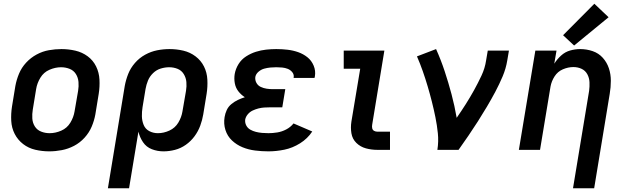

<svg xmlns="http://www.w3.org/2000/svg" viewBox="-20 -800 3352 1025"><path d="M243 8Q276 8 310 1.5Q344 -5 375.5 -21.5Q407 -38 431.5 -65Q456 -92 469.5 -124Q483 -156 489 -189L507 -299Q513 -337 511 -375Q509 -413 493 -445.5Q477 -478 448 -499.5Q419 -521 382.5 -529.5Q346 -538 308 -538Q275 -538 241 -532Q207 -526 175.5 -509Q144 -492 119.5 -465.5Q95 -439 81.5 -406.5Q68 -374 62 -341L44 -231Q38 -193 40 -155Q42 -117 58.5 -85Q75 -53 103.5 -31Q132 -9 168.5 -0.5Q205 8 243 8ZM245 -89Q221 -89 199.5 -97.5Q178 -106 166 -125Q154 -144 152.5 -167.5Q151 -191 155 -215L173 -325Q178 -356 195.5 -385Q213 -414 244 -427.5Q275 -441 306 -441Q330 -441 351.5 -432.5Q373 -424 385 -405Q397 -386 399 -362.5Q401 -339 397 -315L378 -205Q373 -174 355.5 -145Q338 -116 307 -102.5Q276 -89 245 -89Z M556 205H669L719 -97Q726 -67 743.5 -41Q761 -15 790.5 -3.5Q820 8 853 8Q883 8 914 0Q945 -8 972 -27Q999 -46 1018.5 -72.5Q1038 -99 1049 -129Q1060 -159 1065 -189L1083 -299Q1089 -337 1087 -375Q1085 -413 1069 -445Q1053 -477 1024 -499Q995 -521 959 -529.5Q923 -538 885 -538Q852 -538 819 -531.5Q786 -525 755 -508Q724 -491 700.5 -464Q677 -437 664.5 -405.5Q652 -374 646 -341ZM823 -89Q798 -89 777 -100Q756 -111 747 -133Q738 -155 737.5 -179Q737 -203 741 -228L757 -325Q761 -348 770 -370Q779 -392 797 -409.5Q815 -427 838 -434Q861 -441 883 -441Q907 -441 928 -432.5Q949 -424 961 -404.5Q973 -385 975 -362Q977 -339 973 -315L954 -205Q949 -174 932 -145.5Q915 -117 884.5 -103Q854 -89 823 -89Z M1413 8Q1455 8 1498.5 -1Q1542 -10 1582 -35Q1622 -60 1647 -98L1547 -141Q1531 -121 1508 -109Q1485 -97 1460.5 -93Q1436 -89 1413 -89Q1396 -89 1379 -90.5Q1362 -92 1346 -96Q1330 -100 1316 -108Q1302 -116 1294.5 -130.5Q1287 -145 1289 -162Q1292 -177 1303 -190Q1314 -203 1329 -210Q1344 -217 1359.5 -221Q1375 -225 1390.5 -226Q1406 -227 1421 -227H1487L1503 -324H1437Q1420 -324 1403.5 -326.5Q1387 -329 1372 -336Q1357 -343 1349 -357.5Q1341 -372 1343 -389Q1346 -405 1360 -417Q1374 -429 1390.5 -433.5Q1407 -438 1423 -439.5Q1439 -441 1455 -441Q1471 -441 1486.5 -439.5Q1502 -438 1516 -432.5Q1530 -427 1540 -415Q1550 -403 1548 -387Q1548 -386 1547 -384H1659Q1660 -388 1661 -392Q1666 -422 1654.5 -449.5Q1643 -477 1621 -494.5Q1599 -512 1572 -521.5Q1545 -531 1515.5 -534.5Q1486 -538 1455 -538Q1428 -538 1400.5 -535Q1373 -532 1346 -523.5Q1319 -515 1294 -499Q1269 -483 1253.5 -458Q1238 -433 1233 -405Q1229 -380 1233.5 -355.5Q1238 -331 1252.5 -312.5Q1267 -294 1287 -281Q1268 -275 1250 -266.5Q1232 -258 1215.5 -244.5Q1199 -231 1190.5 -212.5Q1182 -194 1179 -175Q1173 -139 1183.5 -106Q1194 -73 1218.5 -50Q1243 -27 1274.5 -14Q1306 -1 1341.5 3.5Q1377 8 1413 8Z M1995 0H2062V-97H1995Q1985 -97 1977 -101.5Q1969 -106 1967 -115.5Q1965 -125 1967 -135L2032 -530H1815V-433H1903L1856 -151Q1851 -119 1856 -88.5Q1861 -58 1882.5 -37Q1904 -16 1933.5 -8Q1963 0 1995 0Z M2315 0H2428Q2455 -38 2481 -76Q2507 -114 2531.5 -152.5Q2556 -191 2579.5 -230.5Q2603 -270 2624.5 -310.5Q2646 -351 2663.5 -392.5Q2681 -434 2688 -477L2697 -530H2584L2575 -477Q2569 -436 2550.5 -396.5Q2532 -357 2511 -319Q2490 -281 2466.5 -244Q2443 -207 2418 -171Q2407 -235 2390.5 -297Q2374 -359 2354 -419.5Q2334 -480 2308 -538L2206 -499Q2223 -460 2237 -420Q2251 -380 2263 -339.5Q2275 -299 2285.5 -257.5Q2296 -216 2304.5 -174Q2313 -132 2317.5 -88.5Q2322 -45 2315 0Z M3039 205H3152L3235 -299Q3241 -334 3241 -369Q3241 -404 3230.5 -435.5Q3220 -467 3198 -491.5Q3176 -516 3144 -527Q3112 -538 3077 -538Q3051 -538 3024 -530.5Q2997 -523 2975.5 -503.5Q2954 -484 2939 -460L2951 -530H2838L2750 0H2863L2919 -338Q2924 -366 2940.5 -392Q2957 -418 2985 -430Q3013 -442 3041 -442Q3065 -442 3085 -432.5Q3105 -423 3115.5 -403.5Q3126 -384 3127 -361Q3128 -338 3125 -315ZM3045 -557 3229 -708 3153 -780 2986 -612Z"/></svg>

Font: Iosevka Sparkle Semibold
Style: Italic
Weight: 600
Italic angle: -9°
Designer: Belleve Invis
Foundry: Belleve Invis
Version: Version 4.5.0; ttfautohint (v1.8.3)